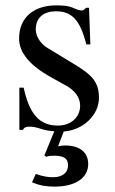

<svg xmlns="http://www.w3.org/2000/svg" viewBox="-20 -479 429 714"><path d="M145 99 152 104C160 101 168 100 180 100C218 100 233 110 233 136C233 163 212 180 178 180C157 180 140 177 113 168L99 199C128 211 152 215 183 215C260 215 308 183 308 131C308 87 276 62 222 62C212 62 206 63 196 65L217 10C289 5 348 -51 348 -115C348 -172 324 -199 260 -238L156 -301C128 -318 113 -347 113 -369C113 -416 145 -437 188 -437C248 -437 278 -404 301 -314H316L311 -450H300C292 -441 288 -440 284 -440C277 -440 267 -443 256 -448C235 -458 213 -459 189 -459C107 -459 51 -415 51 -336C51 -285 88 -237 171 -191L225 -161C258 -143 278 -117 278 -86C278 -45 246 -12 195 -12C126 -12 89 -56 68 -153H52V4H65C71 -6 77 -8 89 -8C100 -8 111 -7 135 1C149 6 166 8 182 9Z"/></svg>

Font: XITS Math
Style: Regular
Weight: 400
Designer: MicroPress Inc., with final additions and corrections provided by Coen Hoffman, Elsevier (retired)
Version: Version 1.108